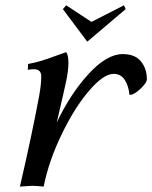

<svg xmlns="http://www.w3.org/2000/svg" viewBox="-20 -691 564 711"><path d="M225.1 -498Q233.4 -486.3 233.4 -459Q233.4 -429.7 224.6 -388.2Q216.3 -349.1 189.9 -236.8Q240.7 -343.8 308.1 -417.2Q375.5 -490.7 434.6 -490.7Q480 -490.7 502 -463.6Q523.9 -436.5 523.9 -397.5Q523.9 -385.7 503.7 -365.7Q483.4 -345.7 467.8 -340.3H459.5Q456.1 -373.5 441.7 -395.5Q427.2 -417.5 400.9 -417.5Q363.3 -417.5 309.6 -354.7Q255.9 -292 208.3 -193.4Q160.6 -94.7 141.6 0Q115.7 -2.9 98.1 -2.9L53.7 0Q98.1 -190.9 125 -335.9Q132.8 -378.9 132.8 -407.7Q132.8 -434.6 106 -434.6Q91.8 -434.6 83 -432.6L84 -454.1Q108.4 -458.5 130.6 -465.1Q152.8 -471.7 182.9 -482.9Q212.9 -494.1 225.1 -498ZM303.2 -536.6 212.9 -657.2 225.1 -671.4 318.8 -609.9 439 -671.4 445.3 -657.2Z"/></svg>

Font: Flanker
Style: Italic
Weight: 400
Italic angle: -12°
Designer: Flanker
Version: Version 2.027